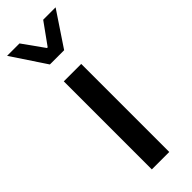

<svg xmlns="http://www.w3.org/2000/svg" viewBox="-250 -735 753 753"><g transform="rotate(-45 126.5 -358.0)"><path d="M78.1 0V-488.3H174.8V0ZM86.4 -573.7 -8.3 -716.3H60.5L124 -627.4H127.9L191.9 -716.3H260.7L165.5 -573.7Z"/></g></svg>

Font: Varta Light SemiBold
Style: Regular
Weight: 600
Version: Version 1.004